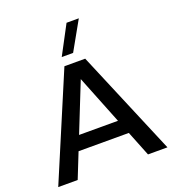

<svg xmlns="http://www.w3.org/2000/svg" viewBox="-166 -1079 1091 1206"><g transform="rotate(-20 380.0 -476.0)"><path d="M450 -700H311L15 0H145L212 -168H548L615 0H745ZM315 -760H391L499 -952H417ZM250 -263 380 -589 510 -263Z"/></g></svg>

Font: Gully Medium
Style: Regular
Weight: 500
Designer: jaikishan Patel
Foundry: MagicType
Version: Version 1.000;Glyphs 3.2 (3242)